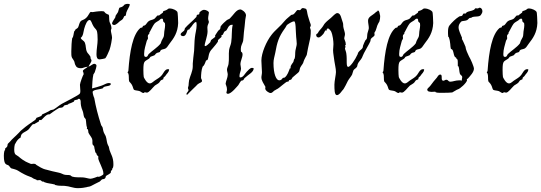

<svg xmlns="http://www.w3.org/2000/svg" viewBox="-306 -466 2816 999"><path d="M282 406C284 400 284 394 284 388C284 352 271 337 264 315C262 309 262 303 260 297C258 292 254 287 253 282C249 270 249 258 245 246C244 240 240 236 238 231C231 219 231 211 228 198C226 192 221 188 220 184C203 131 193 92 184 42C184 46 176 22 176 13C176 0 212 0 228 -6C229 -6 232 -12 234 -13C247 -20 271 -16 271 -31C267 -33 264 -34 260 -34C248 -34 236 -25 224 -21C207 -15 190 -10 173 -6C174 -28 175 -58 180 -79C180 -80 187 -88 187 -90C192 -103 196 -119 196 -125C196 -131 188 -134 185 -134C176 -134 167 -123 154 -119C159 -130 170 -142 170 -152C170 -156 165 -160 165 -164C165 -165 165 -167 165 -168V-170C156 -186 151 -187 147 -195C139 -210 142 -228 136 -243C130 -257 118 -257 114 -269C127 -278 128 -300 132 -316C138 -338 148 -362 160 -362C169 -362 172 -342 180 -330C186 -319 195 -314 198 -305C201 -295 202 -277 202 -260C202 -236 196 -210 196 -184C196 -168 199 -157 213 -157C217 -157 239 -161 242 -163C247 -167 260 -197 264 -207C271 -227 277 -264 277 -269C277 -281 271 -299 271 -307C271 -313 274 -314 274 -320C274 -334 264 -350 264 -352C261 -363 263 -385 260 -389C259 -390 251 -392 245 -396C235 -403 241 -408 223 -408C206 -408 181 -404 176 -403H175C173 -403 170 -404 167 -404C159 -403 156 -384 140 -371C130 -362 120 -362 114 -356C106 -347 105 -332 100 -323C95 -316 85 -314 85 -309C85 -305 83 -307 81 -305C77 -296 76 -269 70 -269C67 -253 65 -223 65 -199C65 -187 65 -176 67 -170C68 -164 76 -157 81 -145C83 -139 83 -133 85 -130C91 -115 100 -111 115 -111C127 -111 131 -117 151 -119C144 -111 125 -104 125 -96C125 -93 129 -89 129 -82V-79C127 -79 110 -34 110 -25C110 -16 112 -4 112 6C112 11 112 16 110 20C108 28 31 65 16 74C0 83 -13 96 -28 104C-33 106 -36 105 -42 107C-44 107 -51 113 -54 114C-65 120 -77 125 -86 129C-87 129 -89 135 -90 136C-98 142 -108 143 -116 147C-118 149 -120 156 -123 158C-146 174 -170 190 -188 206C-195 211 -201 217 -207 224C-227 245 -243 257 -254 271C-257 275 -263 279 -265 282C-268 287 -266 292 -269 297C-272 302 -280 306 -280 309C-280 310 -279 312 -279 313C-279 316 -283 318 -283 318C-285 327 -286 335 -286 344C-286 396 -271 388 -261 395C-256 399 -253 407 -247 410C-242 412 -237 412 -232 414C-216 418 -208 425 -196 432C-168 448 -161 449 -141 457C-139 458 -133 463 -130 464C-128 465 -120 468 -119 468C-114 468 -119 472 -111 472C-107 472 -103 471 -99 471C-91 471 -90 479 -84 479C-83 479 -82 479 -80 479C-77 479 -76 482 -75 482C-57 489 -39 489 -21 494C-21 494 -20 497 -17 497C1 502 13 500 30 501C57 503 74 513 99 513C118 513 136 510 144 508C156 504 157 507 169 501C184 494 194 487 206 482C216 479 218 472 224 468C228 465 234 467 238 464C244 460 244 454 245 450C249 446 271 437 271 430C271 429 271 427 271 425C271 420 278 422 278 414C278 409 281 408 282 406ZM231 442C230 444 213 454 208 454C206 454 203 453 202 453C203 453 174 464 165 464C155 464 140 458 125 457C106 456 87 458 70 453C68 453 61 447 60 446C49 443 37 446 26 442C17 439 13 435 -2 432C-28 426 -41 424 -64 417C-73 415 -84 413 -112 395C-120 392 -118 386 -130 386C-134 386 -138 387 -142 387C-146 387 -148 386 -152 384C-160 380 -178 376 -210 348C-220 339 -232 343 -232 312C-232 303 -231 294 -229 286C-228 286 -218 259 -199 250C-198 246 -197 236 -192 231C-184 222 -169 218 -159 209C-152 203 -139 180 -133 180C-132 180 -130 180 -128 180C-127 180 -113 170 -104 166C-102 164 -104 158 -99 158C-97 158 -94 159 -92 159C-89 159 -67 129 -53 129C-51 129 -50 129 -48 129C-48 128 -9 101 1 96C6 94 15 95 20 92C24 90 26 84 30 82C35 80 44 80 48 78C50 77 48 74 52 74C54 74 73 66 78 63C79 63 80 57 81 56C85 55 90 53 94 53H96C96 53 101 48 104 48C115 48 114 65 114 69C114 72 114 89 125 114C128 122 128 133 132 144C134 146 139 152 140 154C143 168 142 187 147 198V199C147 200 146 203 146 204C146 205 146 206 147 206H150C153 206 153 221 154 224C158 234 168 244 173 256C177 267 173 277 176 286C178 290 185 292 185 302C185 308 188 312 190 326C192 330 193 328 194 330C196 332 196 337 198 340C200 344 206 346 206 350C206 352 205 354 205 356C205 371 232 413 232 436C232 438 232 440 231 442ZM370 -443C367 -445 363 -446 359 -446C354 -446 348 -445 344 -443C339 -441 339 -437 333 -433C325 -427 317 -428 315 -425C313 -423 311 -411 308 -403C303 -395 299 -390 296 -385C294 -381 295 -377 293 -374C289 -367 277 -351 277 -344C277 -338 285 -336 288 -336C299 -336 314 -353 318 -356C336 -367 333 -367 340 -381C341 -383 347 -383 348 -385C350 -389 350 -396 351 -400C356 -416 367 -429 370 -443Z M621 -346C621 -359 619 -401 617 -404C613 -411 597 -421 577 -422C568 -422 568 -418 562 -415C556 -411 548 -410 544 -408C542 -406 543 -402 541 -400C534 -396 522 -385 521 -385C520 -385 518 -386 516 -386C511 -386 502 -371 497 -368C488 -362 475 -362 468 -356C462 -353 454 -338 449 -335C447 -333 441 -333 438 -331C437 -330 436 -325 435 -324C432 -321 427 -323 424 -320C385 -287 369 -200 362 -98C362 -95 358 -90 358 -91C358 -86 361 -85 362 -83C366 -72 363 -51 366 -43C367 -40 375 -34 380 -25C386 -15 387 -3 391 1C396 5 412 5 420 8C426 10 434 18 440 18C443 18 445 14 448 14C451 14 455 16 458 16C470 16 486 -8 500 -21C507 -26 516 -30 522 -36C525 -39 527 -44 530 -47C534 -51 544 -52 544 -55C544 -56 544 -59 544 -60C544 -63 554 -69 555 -72C562 -84 573 -89 574 -105C571 -106 569 -106 567 -106C552 -106 543 -83 537 -76C529 -65 512 -55 504 -50C493 -44 485 -32 473 -32C457 -32 443 -62 442 -65C441 -71 440 -86 440 -102C440 -152 447 -145 468 -160C473 -163 474 -168 478 -171C484 -174 492 -175 497 -178C502 -181 502 -185 508 -189C513 -193 520 -192 526 -196C527 -197 528 -202 530 -204C535 -209 542 -209 548 -211C563 -215 564 -223 577 -240C598 -267 619 -296 621 -346ZM552 -346C552 -342 553 -338 553 -335C553 -320 548 -304 548 -291C547 -273 545 -273 537 -258C533 -252 532 -243 530 -240C515 -220 484 -201 468 -185C463 -181 464 -170 453 -170C443 -170 444 -179 444 -187C444 -208 452 -232 457 -251C458 -257 464 -262 464 -267C464 -271 463 -275 463 -278C463 -287 471 -288 471 -292C471 -293 471 -295 471 -297C472 -295 490 -334 497 -342C502 -349 513 -354 522 -360C524 -361 529 -369 536 -369C545 -369 541 -359 544 -353C545 -352 551 -347 552 -346Z M1014 -111C1011 -112 1008 -113 1006 -113C994 -113 986 -100 978 -93C968 -83 960 -63 944 -63C940 -63 940 -68 940 -71C940 -85 948 -97 948 -109C948 -117 945 -125 945 -131C945 -150 956 -166 956 -183C956 -196 949 -194 948 -198C947 -203 947 -208 947 -212C947 -229 956 -240 959 -253C961 -262 961 -279 963 -297C966 -320 968 -339 970 -362C971 -373 974 -381 974 -386C974 -403 951 -417 945 -417C923 -417 909 -388 890 -370C886 -366 881 -366 875 -362C866 -355 850 -340 843 -330C840 -326 842 -319 839 -315C837 -311 831 -309 828 -304C823 -296 813 -282 813 -281C813 -280 814 -278 814 -276C814 -272 795 -261 792 -257C790 -254 790 -249 788 -246C780 -238 768 -226 762 -226C760 -226 759 -227 759 -230C759 -242 774 -279 774 -303C774 -310 773 -317 773 -323C773 -336 780 -343 781 -352C781 -354 777 -362 777 -370C777 -382 781 -394 781 -400C781 -408 765 -415 755 -415C748 -415 737 -407 733 -403C731 -400 732 -395 730 -392C727 -389 721 -391 719 -388C716 -386 718 -380 715 -377C696 -356 672 -338 656 -319C655 -316 655 -311 653 -308C648 -301 634 -296 634 -287C634 -279 644 -278 647 -278C666 -278 666 -312 673 -312C674 -312 676 -312 677 -312C680 -312 681 -317 682 -319C695 -330 700 -349 715 -352C717 -346 717 -340 717 -334C717 -313 710 -292 708 -271C705 -249 706 -225 704 -202C702 -182 697 -146 697 -135C697 -131 697 -127 697 -121C697 -95 683 -71 678 -49C676 -41 676 -29 675 -20C674 -15 672 -12 672 -9C672 -3 675 -1 675 3C675 9 664 17 664 24C664 25 665 27 668 27C678 17 688 6 704 -9C708 -12 716 -21 722 -27C732 -36 745 -36 745 -45C745 -53 740 -55 740 -62C740 -77 742 -104 748 -118C748 -120 754 -124 755 -126C761 -136 763 -144 766 -151C767 -152 773 -153 774 -155C782 -172 776 -190 799 -213C807 -221 828 -248 828 -250C828 -252 828 -254 828 -255C828 -261 847 -271 847 -276C847 -278 846 -280 846 -281C846 -284 852 -284 854 -286C856 -290 858 -297 861 -301C864 -304 869 -305 872 -308C878 -315 883 -337 900 -337C902 -337 903 -337 905 -337C898 -310 902 -277 897 -246C895 -232 888 -220 886 -206C883 -183 887 -157 883 -133C882 -124 875 -113 875 -104C875 -95 879 -87 879 -78C879 -62 869 -44 868 -31C868 -25 875 -16 875 -1C875 7 872 12 872 16C872 19 875 22 880 22C898 22 929 -18 934 -23C940 -32 944 -41 948 -45C951 -48 956 -46 959 -49C963 -51 964 -58 967 -60C988 -80 1014 -90 1014 -111Z M1311 -307C1311 -313 1307 -319 1307 -322C1307 -327 1311 -328 1311 -333C1312 -340 1306 -349 1304 -358L1296 -384C1292 -397 1292 -415 1286 -420C1283 -422 1274 -423 1271 -424C1259 -424 1261 -413 1253 -413C1251 -413 1247 -414 1244 -414C1236 -414 1233 -400 1220 -391C1217 -389 1212 -390 1209 -388C1197 -377 1184 -368 1176 -358C1153 -329 1126 -310 1107 -285C1080 -251 1054 -190 1054 -151C1054 -130 1057 -107 1057 -91C1057 -78 1054 -72 1054 -65C1054 -45 1066 -32 1074 -16C1075 -15 1075 -14 1075 -13C1075 -11 1074 -8 1074 -6C1074 7 1096 18 1100 18C1114 18 1114 8 1126 3C1130 0 1135 -2 1140 -5C1147 -9 1183 -41 1188 -41C1189 -41 1192 -41 1193 -41C1196 -41 1196 -46 1198 -48C1201 -51 1206 -50 1209 -52C1211 -54 1214 -60 1216 -63C1225 -72 1247 -88 1249 -92C1253 -97 1253 -107 1256 -114C1263 -128 1272 -134 1274 -147C1277 -157 1288 -175 1290 -180C1295 -205 1298 -226 1304 -249C1309 -271 1311 -280 1311 -307ZM1238 -238C1238 -228 1233 -216 1231 -202C1229 -189 1231 -173 1227 -161C1222 -157 1223 -149 1220 -143C1217 -138 1206 -126 1206 -117C1206 -115 1206 -113 1206 -111C1206 -109 1203 -111 1202 -110C1196 -94 1190 -75 1176 -63C1173 -61 1168 -62 1165 -60C1162 -56 1158 -48 1147 -48C1131 -48 1117 -81 1117 -138C1117 -157 1122 -170 1126 -190C1136 -246 1144 -274 1176 -318C1181 -324 1184 -333 1187 -336C1200 -346 1217 -355 1224 -355C1234 -355 1232 -308 1235 -274C1236 -261 1238 -248 1238 -238Z M1671 -388C1669 -395 1668 -411 1661 -411C1660 -411 1657 -410 1657 -408C1657 -407 1657 -406 1657 -406C1652 -406 1652 -404 1649 -402C1632 -385 1609 -380 1609 -358C1609 -346 1613 -332 1613 -320C1613 -314 1609 -305 1606 -293C1604 -285 1605 -271 1602 -264C1602 -262 1596 -258 1595 -256C1590 -246 1587 -239 1584 -231C1582 -228 1583 -221 1580 -216C1574 -206 1558 -201 1555 -184C1541 -153 1516 -118 1506 -118C1493 -118 1501 -154 1496 -187C1495 -197 1490 -207 1489 -212C1489 -218 1492 -220 1492 -223C1492 -224 1489 -227 1489 -229C1489 -230 1492 -231 1492 -231H1493C1493 -233 1493 -234 1493 -236C1493 -250 1486 -258 1485 -267C1485 -272 1489 -280 1489 -289C1489 -296 1482 -317 1482 -318C1478 -332 1481 -340 1478 -348C1470 -367 1468 -398 1449 -398C1440 -398 1426 -382 1416 -373C1409 -367 1391 -353 1384 -344C1380 -340 1377 -332 1372 -326C1362 -312 1356 -310 1347 -293C1345 -290 1339 -290 1339 -284C1339 -274 1347 -271 1351 -271C1362 -271 1373 -287 1376 -289C1380 -293 1385 -308 1388 -308C1389 -308 1391 -307 1393 -307C1394 -307 1394 -308 1394 -309C1394 -310 1394 -312 1394 -313C1394 -317 1400 -318 1401 -318C1405 -318 1414 -307 1416 -304C1426 -284 1429 -250 1429 -236C1429 -224 1427 -213 1427 -205C1427 -188 1432 -167 1434 -147C1436 -130 1442 -111 1442 -91C1442 -78 1434 -44 1434 -26C1434 -1 1434 29 1447 29C1458 29 1469 13 1474 6C1485 -2 1501 -41 1504 -45C1510 -56 1521 -68 1526 -78C1529 -85 1530 -94 1533 -100C1537 -107 1546 -110 1551 -118C1554 -122 1553 -128 1555 -132C1558 -142 1571 -154 1577 -165C1581 -173 1584 -183 1588 -190C1599 -212 1613 -233 1620 -249C1623 -254 1621 -259 1624 -264C1629 -272 1643 -276 1643 -285C1643 -288 1642 -291 1642 -294C1642 -298 1647 -302 1649 -308C1653 -317 1654 -325 1657 -333C1660 -341 1665 -349 1668 -354C1671 -363 1672 -373 1672 -380C1672 -383 1672 -386 1671 -388Z M1948 -346C1948 -359 1946 -401 1944 -404C1940 -411 1924 -421 1904 -422C1895 -422 1895 -418 1889 -415C1883 -411 1875 -410 1871 -408C1869 -406 1870 -402 1868 -400C1861 -396 1849 -385 1848 -385C1847 -385 1845 -386 1843 -386C1838 -386 1829 -371 1824 -368C1815 -362 1802 -362 1795 -356C1789 -353 1781 -338 1776 -335C1774 -333 1768 -333 1765 -331C1764 -330 1763 -325 1762 -324C1759 -321 1754 -323 1751 -320C1712 -287 1696 -200 1689 -98C1689 -95 1685 -90 1685 -91C1685 -86 1688 -85 1689 -83C1693 -72 1690 -51 1693 -43C1694 -40 1702 -34 1707 -25C1713 -15 1714 -3 1718 1C1723 5 1739 5 1747 8C1753 10 1761 18 1767 18C1770 18 1772 14 1775 14C1778 14 1782 16 1785 16C1797 16 1813 -8 1827 -21C1834 -26 1843 -30 1849 -36C1852 -39 1854 -44 1857 -47C1861 -51 1871 -52 1871 -55C1871 -56 1871 -59 1871 -60C1871 -63 1881 -69 1882 -72C1889 -84 1900 -89 1901 -105C1898 -106 1896 -106 1894 -106C1879 -106 1870 -83 1864 -76C1856 -65 1839 -55 1831 -50C1820 -44 1812 -32 1800 -32C1784 -32 1770 -62 1769 -65C1768 -71 1767 -86 1767 -102C1767 -152 1774 -145 1795 -160C1800 -163 1801 -168 1805 -171C1811 -174 1819 -175 1824 -178C1829 -181 1829 -185 1835 -189C1840 -193 1847 -192 1853 -196C1854 -197 1855 -202 1857 -204C1862 -209 1869 -209 1875 -211C1890 -215 1891 -223 1904 -240C1925 -267 1946 -296 1948 -346ZM1879 -346C1879 -342 1880 -338 1880 -335C1880 -320 1875 -304 1875 -291C1874 -273 1872 -273 1864 -258C1860 -252 1859 -243 1857 -240C1842 -220 1811 -201 1795 -185C1790 -181 1791 -170 1780 -170C1770 -170 1771 -179 1771 -187C1771 -208 1779 -232 1784 -251C1785 -257 1791 -262 1791 -267C1791 -271 1790 -275 1790 -278C1790 -287 1798 -288 1798 -292C1798 -293 1798 -295 1798 -297C1799 -295 1817 -334 1824 -342C1829 -349 1840 -354 1849 -360C1851 -361 1856 -369 1863 -369C1872 -369 1868 -359 1871 -353C1872 -352 1878 -347 1879 -346Z M2196 -388C2201 -395 2204 -401 2204 -408C2204 -418 2197 -426 2190 -426C2186 -426 2183 -422 2179 -422C2176 -422 2172 -423 2169 -423C2165 -423 2164 -417 2160 -415C2147 -408 2133 -408 2124 -403C2121 -402 2118 -395 2114 -395C2113 -395 2111 -396 2109 -396C2102 -396 2102 -386 2098 -384C2093 -381 2088 -383 2083 -380C2065 -369 2045 -349 2033 -334C2027 -327 2025 -315 2025 -300C2025 -293 2025 -286 2026 -277C2026 -273 2029 -274 2029 -273C2039 -246 2036 -224 2040 -212C2041 -211 2047 -209 2047 -208C2054 -200 2054 -182 2059 -173C2062 -167 2069 -167 2069 -162C2069 -157 2072 -160 2073 -158C2076 -154 2076 -146 2076 -138C2076 -132 2076 -126 2076 -124C2076 -120 2079 -122 2080 -120C2084 -108 2083 -95 2087 -82C2090 -74 2099 -74 2099 -64C2099 -60 2097 -56 2097 -51C2097 -50 2097 -48 2098 -47C2093 -48 2087 -48 2083 -48C2064 -48 2050 -41 2038 -41C2024 -41 2028 -51 2016 -51C2009 -51 2007 -46 2001 -46C1984 -46 2000 -78 1985 -78C1975 -78 1971 -67 1967 -62C1954 -48 1946 -37 1934 -21C1927 -11 1917 -7 1917 1C1917 5 1922 11 1930 11C1935 12 1939 12 1941 12C1948 12 1952 11 1959 11C1959 17 1977 17 1995 17C2017 17 2041 16 2047 15C2052 13 2071 0 2076 -1C2088 -4 2121 -34 2124 -48C2124 -49 2123 -51 2123 -53C2123 -57 2129 -55 2130 -59C2142 -73 2159 -90 2160 -108C2160 -120 2143 -158 2134 -173C2128 -186 2117 -208 2116 -223C2116 -223 2101 -259 2098 -262C2097 -262 2097 -262 2097 -263C2097 -265 2098 -267 2098 -268V-269C2090 -290 2080 -308 2080 -324C2080 -334 2084 -344 2094 -354C2100 -358 2112 -356 2124 -361C2130 -364 2135 -373 2140 -373C2141 -373 2143 -373 2144 -373C2148 -373 2148 -376 2149 -376C2165 -383 2187 -376 2196 -388Z M2490 -346C2490 -359 2488 -401 2486 -404C2482 -411 2466 -421 2446 -422C2437 -422 2437 -418 2431 -415C2425 -411 2417 -410 2413 -408C2411 -406 2412 -402 2410 -400C2403 -396 2391 -385 2390 -385C2389 -385 2387 -386 2385 -386C2380 -386 2371 -371 2366 -368C2357 -362 2344 -362 2337 -356C2331 -353 2323 -338 2318 -335C2316 -333 2310 -333 2307 -331C2306 -330 2305 -325 2304 -324C2301 -321 2296 -323 2293 -320C2254 -287 2238 -200 2231 -98C2231 -95 2227 -90 2227 -91C2227 -86 2230 -85 2231 -83C2235 -72 2232 -51 2235 -43C2236 -40 2244 -34 2249 -25C2255 -15 2256 -3 2260 1C2265 5 2281 5 2289 8C2295 10 2303 18 2309 18C2312 18 2314 14 2317 14C2320 14 2324 16 2327 16C2339 16 2355 -8 2369 -21C2376 -26 2385 -30 2391 -36C2394 -39 2396 -44 2399 -47C2403 -51 2413 -52 2413 -55C2413 -56 2413 -59 2413 -60C2413 -63 2423 -69 2424 -72C2431 -84 2442 -89 2443 -105C2440 -106 2438 -106 2436 -106C2421 -106 2412 -83 2406 -76C2398 -65 2381 -55 2373 -50C2362 -44 2354 -32 2342 -32C2326 -32 2312 -62 2311 -65C2310 -71 2309 -86 2309 -102C2309 -152 2316 -145 2337 -160C2342 -163 2343 -168 2347 -171C2353 -174 2361 -175 2366 -178C2371 -181 2371 -185 2377 -189C2382 -193 2389 -192 2395 -196C2396 -197 2397 -202 2399 -204C2404 -209 2411 -209 2417 -211C2432 -215 2433 -223 2446 -240C2467 -267 2488 -296 2490 -346ZM2421 -346C2421 -342 2422 -338 2422 -335C2422 -320 2417 -304 2417 -291C2416 -273 2414 -273 2406 -258C2402 -252 2401 -243 2399 -240C2384 -220 2353 -201 2337 -185C2332 -181 2333 -170 2322 -170C2312 -170 2313 -179 2313 -187C2313 -208 2321 -232 2326 -251C2327 -257 2333 -262 2333 -267C2333 -271 2332 -275 2332 -278C2332 -287 2340 -288 2340 -292C2340 -293 2340 -295 2340 -297C2341 -295 2359 -334 2366 -342C2371 -349 2382 -354 2391 -360C2393 -361 2398 -369 2405 -369C2414 -369 2410 -359 2413 -353C2414 -352 2420 -347 2421 -346Z"/></svg>

Font: Jim Nightshade
Style: Regular
Weight: 400
Designer: Astigmatic (AOETI)
Foundry: Astigmatic (AOETI)
Version: Version 1.000